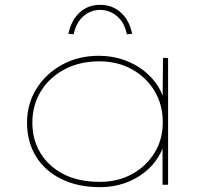

<svg xmlns="http://www.w3.org/2000/svg" viewBox="-20 -765 867 795"><path d="M395 10Q302 10 233.5 -24Q165 -58 128.5 -118Q92 -178 92 -257Q92 -336 131.5 -398.5Q171 -461 238 -497.5Q305 -534 389 -534Q446 -534 494.5 -516.5Q543 -499 578.5 -470Q614 -441 636 -405Q658 -369 662 -331L653 -332L655 -525H676V0H653V-185L666 -197Q659 -153 635.5 -115Q612 -77 575.5 -49Q539 -21 493 -5.5Q447 10 395 10ZM393 -12Q468 -12 526.5 -44Q585 -76 619.5 -131.5Q654 -187 654 -259Q654 -331 620 -388Q586 -445 526.5 -478Q467 -511 391 -511Q310 -511 247.5 -478Q185 -445 149.5 -387.5Q114 -330 114 -257Q114 -186 148 -130.5Q182 -75 244 -43.5Q306 -12 393 -12ZM285 -623 263 -625Q275 -681 309.5 -713Q344 -745 395 -745Q445 -745 480.5 -713Q516 -681 527 -625L505 -623Q496 -671 465 -697.5Q434 -724 395 -724Q355 -724 325 -697.5Q295 -671 285 -623Z"/></svg>

Font: Lexend Mega Thin
Style: Regular
Weight: 250
Version: Version 1.007